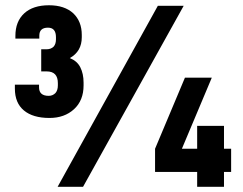

<svg xmlns="http://www.w3.org/2000/svg" viewBox="-20 -717 932 737"><path d="M37.1 -377V-392.1H129.9V-381.8Q129.9 -349.1 167 -349.1Q182.1 -349.1 192.9 -359.9Q202.1 -370.6 202.1 -389.2V-397.9Q202.1 -442.9 159.2 -442.9H138.2V-527.8H158.2Q175.8 -527.8 186 -538.1Q194.8 -548.3 194.8 -565.9V-574.2Q194.8 -610.8 164.1 -610.8Q130.9 -610.8 130.9 -580.1V-568.8H39.1V-579.1Q39.1 -634.8 73.2 -666Q106.9 -696.8 168 -696.8Q227.5 -696.8 261.2 -666Q293.9 -634.8 293.9 -583V-574.2Q293.9 -519.5 248 -494.1Q275.9 -482.9 288.1 -459Q300.8 -434.1 300.8 -399.9V-389.2Q300.8 -331.5 264.2 -297.9Q227.5 -264.2 169.9 -264.2Q106.4 -264.2 71.8 -293Q37.1 -321.8 37.1 -377ZM685.1 -694.8 298.8 0H201.2L585.9 -694.8ZM839.8 -57.1V0H736.8V-57.1H575.2V-146L689.9 -418.9H793L678.2 -146H736.8V-233.9H839.8V-146H867.2V-57.1Z"/></svg>

Font: D-DIN-PRO
Style: Bold
Weight: 700
Designer: Charles Nix
Foundry: Datto Inc.
Version: Version 1.000;hotconv 1.0.109;makeotfexe 2.5.65596